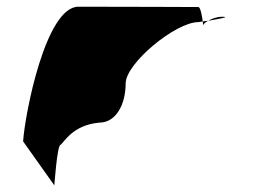

<svg xmlns="http://www.w3.org/2000/svg" viewBox="-20 -567 827 573"><path d="M49 -145 142 -14C142 -6 150 -135 161 -135C171 -142 197 -194 276 -201C328 -201 355 -258 355 -318C355 -378 504 -501 572 -501C572 -501 577 -502 585 -503C583 -520 578 -546 572 -546C572 -546 356 -547 214 -547C116 -547 54 -225 49 -145ZM585 -503C586 -498 586 -494 586 -491C586 -494 592 -500 601 -505C595 -504 590 -504 585 -503ZM601 -505C631 -510 670 -517 643 -517C627 -517 612 -511 601 -505Z"/></svg>

Font: Ampere
Style: SCUltExt
Weight: 400
Version: Version 1